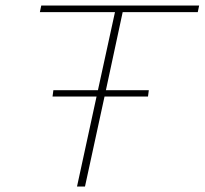

<svg xmlns="http://www.w3.org/2000/svg" viewBox="-20 -678 744 698"><path d="M699 -634H426L365 -350H521L518 -327H360L289 0H260L331 -327H171L174 -350H336L398 -634H125L130 -658H704Z"/></svg>

Font: EauTestText Extralight
Style: Italic
Weight: 250
Italic angle: -12°
Designer: Christian Thalmann (Catharsis Fonts)
Version: Version 0.001;PS 000.001;hotconv 1.0.88;makeotf.lib2.5.64775